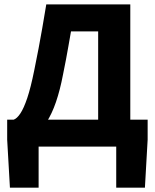

<svg xmlns="http://www.w3.org/2000/svg" viewBox="-20 -672 710 880"><path d="M157 0V188H25.5L12.9 -31.8V-123.6H656.7V-31.8L644.2 188H512.7V0ZM429.9 -44.7V-528.2H305.4Q298.7 -488.7 293.3 -459Q287.8 -429.3 282.5 -399.5Q277.2 -369.7 268.7 -329.6Q255.2 -259 236.5 -204.4Q217.7 -149.7 193 -111.8Q168.3 -73.8 136.9 -53.5Q105.5 -33.2 65.6 -32.1L42.9 -123.6Q57.8 -128.8 73.3 -152Q88.9 -175.2 105 -222.8Q121 -270.5 136.9 -349.5Q148.8 -406.6 157.1 -451.6Q165.4 -496.6 173.7 -543.1Q182.1 -589.6 192.1 -651.8H577.2V-44.7Z"/></svg>

Font: Source Sans 3 Variable
Style: Regular
Weight: 200
Designer: Paul D. Hunt
Foundry: Adobe Systems Incorporated
Version: Version 3.026